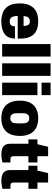

<svg xmlns="http://www.w3.org/2000/svg" viewBox="1028 -1793 777 2873"><g transform="rotate(90 1416.5 -356.5)"><path d="M301 12Q215 12 154.5 -17Q94 -46 62.5 -106.5Q31 -167 31 -264Q31 -360 63.5 -421Q96 -482 155 -511Q214 -540 295 -540Q381 -540 439.5 -512Q498 -484 528 -423.5Q558 -363 558 -264V-233H219Q219 -194 227 -167Q235 -140 252.5 -126.5Q270 -113 300 -113Q321 -113 335.5 -118.5Q350 -124 358.5 -134.5Q367 -145 370.5 -159.5Q374 -174 374 -192H557Q557 -143 541 -104.5Q525 -66 493 -40.5Q461 -15 413 -1.5Q365 12 301 12ZM220 -321H368Q368 -345 363.5 -363Q359 -381 350.5 -392.5Q342 -404 329.5 -409.5Q317 -415 299 -415Q273 -415 256.5 -404.5Q240 -394 231.5 -373.5Q223 -353 220 -321Z M639 0V-725H826V0Z M928 0V-725H1115V0Z M1217 -590V-725H1404V-590ZM1217 0V-528H1404V0Z M1750 12Q1667 12 1608 -18Q1549 -48 1517.5 -109.5Q1486 -171 1486 -264Q1486 -358 1517.5 -419Q1549 -480 1608 -510Q1667 -540 1750 -540Q1832 -540 1891 -510Q1950 -480 1982 -419Q2014 -358 2014 -264Q2014 -171 1982 -109.5Q1950 -48 1891 -18Q1832 12 1750 12ZM1750 -122Q1777 -122 1794 -133.5Q1811 -145 1818.5 -167.5Q1826 -190 1826 -225V-302Q1826 -337 1818.5 -360Q1811 -383 1794 -394.5Q1777 -406 1750 -406Q1722 -406 1705.5 -394.5Q1689 -383 1681.5 -360Q1674 -337 1674 -302V-225Q1674 -190 1681.5 -167.5Q1689 -145 1705.5 -133.5Q1722 -122 1750 -122Z M2291 12Q2243 12 2206.5 -0.5Q2170 -13 2150.5 -42.5Q2131 -72 2131 -121V-393H2066V-528H2138L2176 -688H2317V-528H2411V-393H2317V-182Q2317 -153 2326 -138.5Q2335 -124 2363 -124H2411V-5Q2394 0 2372 4Q2350 8 2329 10Q2308 12 2291 12Z M2685 12Q2637 12 2600.5 -0.5Q2564 -13 2544.5 -42.5Q2525 -72 2525 -121V-393H2460V-528H2532L2570 -688H2711V-528H2805V-393H2711V-182Q2711 -153 2720 -138.5Q2729 -124 2757 -124H2805V-5Q2788 0 2766 4Q2744 8 2723 10Q2702 12 2685 12Z"/></g></svg>

Font: Archivo SemiCondensed Black
Style: Regular
Weight: 900
Width: 4
Designer: Hector Gatti
Foundry: Omnibus-Type
Version: Version 2.001